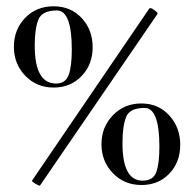

<svg xmlns="http://www.w3.org/2000/svg" viewBox="-20 -580 614 607"><path d="M367.2 -127Q367.2 -8.8 430.7 -8.8Q463.9 -8.8 473.9 -35.4Q483.9 -62 483.9 -116.2Q483.9 -238.8 437 -238.8Q390.1 -238.8 378.7 -210Q367.2 -181.2 367.2 -127ZM336.9 -32.5Q300.8 -69.8 300.8 -124Q300.8 -178.2 336.9 -215.6Q373 -252.9 427 -252.9Q481 -252.9 515.4 -214.8Q549.8 -176.8 549.8 -122.1Q549.8 -67.4 515.4 -31.2Q481 4.9 427 4.9Q373 4.9 336.9 -32.5ZM207 -422.9Q207 -546.9 159.9 -546.9Q112.8 -546.9 101.3 -517.8Q89.8 -488.8 89.8 -436Q89.8 -315.9 157.2 -315.9Q187 -315.9 197 -343Q207 -370.1 207 -422.9ZM478 -536.1 106.9 5.9 106 6.8Q101.1 6.8 90.6 0Q80.1 -6.8 81.1 -8.8L452.1 -553.2Q452.1 -554.2 456.1 -554.2Q460 -554.2 470 -546.6Q480 -539.1 478 -536.1ZM59.8 -340.6Q23.9 -377.9 23.9 -432.1Q23.9 -486.3 59.3 -523.2Q94.7 -560.1 149.4 -560.1Q204.1 -560.1 238.5 -522.7Q272.9 -485.4 272.9 -430.7Q272.9 -376 238 -339.6Q203.1 -303.2 149.4 -303.2Q95.7 -303.2 59.8 -340.6Z"/></svg>

Font: Cormorant-Medium
Style: Regular
Weight: 500
Designer: Christian Thalmann (Catharsis Fonts)
Version: Version 3.000